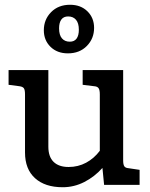

<svg xmlns="http://www.w3.org/2000/svg" viewBox="-20 -776 629 806"><path d="M566 -63V0H417L410 -71Q377 -34 334 -12Q291 10 243 10Q169 10 127 -28Q85 -66 85 -136V-380Q85 -398 80.5 -405Q76 -412 62 -414L16 -420V-482H183V-160Q183 -118 205 -96.5Q227 -75 268 -75Q308 -75 341.5 -93Q375 -111 399 -143V-380Q399 -398 394 -405.5Q389 -413 376 -414L327 -420V-482H497V-103Q497 -86 501.5 -78.5Q506 -71 519 -70ZM164 -649Q164 -694 194.5 -725Q225 -756 274 -756Q319 -756 347 -728.5Q375 -701 375 -659Q375 -614 344.5 -583Q314 -552 265 -552Q220 -552 192 -579.5Q164 -607 164 -649ZM311 -651Q311 -679 299 -693Q287 -707 266 -707Q247 -707 237.5 -694Q228 -681 228 -657Q228 -629 240 -615Q252 -601 273 -601Q292 -601 301.5 -614Q311 -627 311 -651Z"/></svg>

Font: Enriqueta Medium
Style: Regular
Weight: 500
Designer: Viviana Monsalve, Gustavo Ibarra
Foundry: 72Puntos
Version: Version 2.000